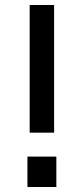

<svg xmlns="http://www.w3.org/2000/svg" viewBox="-20 -750 336 770"><path d="M197 -218H99V-730H197ZM206 0H90V-122H206Z"/></svg>

Font: Sora
Style: Regular
Weight: 400
Designer: Jonathan Barnbrook, Julián Moncada
Foundry: Barnbrook Fonts
Version: Version 2.000